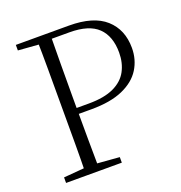

<svg xmlns="http://www.w3.org/2000/svg" viewBox="-130 -834 889 945"><g transform="rotate(-20 314.0 -361.5)"><path d="M56 0V-29L188 -40H209L348 -29V0ZM162 0Q164 -83 164 -166Q164 -249 164 -333V-390Q164 -474 164 -557.5Q164 -641 162 -723H233Q232 -641 231.5 -557.5Q231 -474 231 -390V-320Q231 -244 231.5 -163.5Q232 -83 233 0ZM198 -298V-329H295Q376 -329 426 -352.5Q476 -376 498.5 -418Q521 -460 521 -514Q521 -600 474 -645.5Q427 -691 325 -691H198V-723H334Q462 -723 525 -666.5Q588 -610 588 -514Q588 -453 557.5 -404Q527 -355 462.5 -326.5Q398 -298 297 -298ZM56 -694V-723H198V-684H188Z"/></g></svg>

Font: Noto Serif KR
Style: Regular
Weight: 200
Designer: Ryoko NISHIZUKA 西塚涼子 (kana & ideographs); Frank Grießhammer (Latin, Greek & Cyrillic); Wenlong ZHANG 张文龙 (bopomofo); San
Foundry: Adobe
Version: Version 2.001;hotconv 1.1.0;makeotfexe 2.6.0